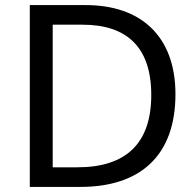

<svg xmlns="http://www.w3.org/2000/svg" viewBox="-20 -734 770 754"><path d="M669 -364C669 -593 532 -714 317 -714H97V0H296C531 0 669 -123 669 -364ZM574 -361C574 -173 477 -77 284 -77H187V-637H304C476 -637 574 -551 574 -361Z"/></svg>

Font: Noto Sans Hebrew Droid Medium
Style: Regular
Weight: 500
Designer: Monotype Design Team
Foundry: Monotype Imaging Inc.
Version: Version 1.100